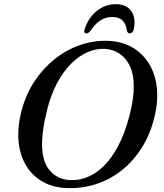

<svg xmlns="http://www.w3.org/2000/svg" viewBox="-20 -914 808 946"><path d="M510.5 -712.8Q577.2 -710.8 628.4 -682.5Q679.5 -654.1 711.5 -604.3Q743.5 -554.4 752.1 -487.2Q760.7 -419.9 741.6 -339.6Q720.7 -252.6 678.4 -185.7Q636.1 -118.8 578.2 -73.6Q520.3 -28.3 451.8 -6.5Q383.2 15.4 309.3 12.7Q242.4 10.5 191 -18.3Q139.6 -47.1 108.6 -98.3Q77.6 -149.6 71.3 -219.9Q65 -290.3 88.3 -375.7Q108.8 -451 150.1 -513.6Q191.4 -576.2 248.1 -621.8Q304.9 -667.4 371.9 -691.2Q438.9 -715 510.5 -712.8ZM325.9 -26.6Q367.7 -24.6 409.7 -41.1Q451.8 -57.6 490.7 -95.4Q529.6 -133.2 562.2 -194.8Q594.9 -256.3 617.9 -344Q629.4 -388.4 634.5 -425.4Q639.7 -462.4 639.1 -492.9Q638.5 -550.3 619.4 -589.6Q600.4 -628.9 568.7 -649.9Q537 -671 497.8 -673.2Q455.3 -675.8 412.4 -657.4Q369.4 -639 330.7 -600.5Q291.9 -562 261 -504.2Q230 -446.4 211.5 -370.3Q199 -320.6 193.3 -280.5Q187.6 -240.4 187.3 -208.7Q186.3 -118.9 225 -74.2Q263.6 -29.4 325.9 -26.6ZM533.3 -830.3Q501 -830.3 474.9 -813.7Q448.8 -797.1 425.6 -761.8Q420.2 -755.3 415.4 -752.4Q410.7 -749.5 405.8 -749.5Q398.7 -749.5 396.2 -754.9Q393.7 -760.3 396.9 -769.8Q415.3 -826.6 456.9 -860.1Q498.5 -893.5 550.6 -893.5Q602.3 -893.5 626.4 -860.1Q650.5 -826.6 639.3 -769.8Q637.3 -760.3 631.7 -754.9Q626 -749.5 618.7 -749.5Q614.1 -749.5 611 -752.4Q607.9 -755.3 605.6 -761.8Q600.5 -797.7 582.9 -814Q565.3 -830.3 533.3 -830.3Z"/></svg>

Font: Fraunces
Style: Italic
Weight: 900
Italic angle: -16°
Version: Version 1.000;[0bf87f6ff]